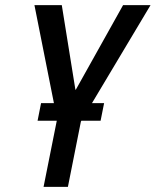

<svg xmlns="http://www.w3.org/2000/svg" viewBox="-20 -731 609 751"><path d="M274.9 -380.4 276.4 -379.9 461.4 -710.9H568.8L339.8 -327.6H387.2L373.5 -258.8H298.3L296.4 -255.4L245.6 0H150.4L202.1 -258.8H127L140.6 -327.6H190.9L114.7 -710.9H221.7Z"/></svg>

Font: RobotoCondensed-Italic
Style: Italic
Weight: 400
Designer: Google
Version: Version 1.200311; 2013